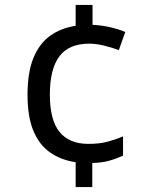

<svg xmlns="http://www.w3.org/2000/svg" viewBox="-20 -744 612 774"><path d="M353 -724V-644Q390 -642 425 -634Q460 -626 485 -615L459 -542Q433 -552 400 -560Q367 -568 340 -568Q258 -568 219.5 -517Q181 -466 181 -363Q181 -259 220.5 -211.5Q260 -164 336 -164Q380 -164 412.5 -172.5Q445 -181 476 -194V-117Q449 -104 420 -96Q391 -88 352 -87V10H285V-90Q226 -99 182.5 -129Q139 -159 115 -215.5Q91 -272 91 -362Q91 -453 115 -511Q139 -569 182.5 -600Q226 -631 285 -640V-724Z"/></svg>

Font: Apis
Style: Regular
Weight: 400
Designer: Monotype Design Team
Foundry: Monotype Imaging Inc.
Version: Version 2.000; build 0001